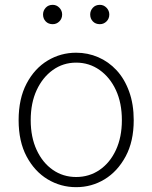

<svg xmlns="http://www.w3.org/2000/svg" viewBox="-20 -761 630 794"><path d="M295 13Q231 13 177 -19.5Q123 -52 90 -114Q57 -176 57 -264Q57 -353 90 -415.5Q123 -478 177 -510.5Q231 -543 295 -543Q343 -543 386 -524.5Q429 -506 462 -470.5Q495 -435 514 -382.5Q533 -330 533 -264Q533 -176 499.5 -114Q466 -52 412.5 -19.5Q359 13 295 13ZM295 -29Q349 -29 392 -58.5Q435 -88 459.5 -141Q484 -194 484 -264Q484 -335 459.5 -388Q435 -441 392 -471.5Q349 -502 295 -502Q241 -502 198.5 -471.5Q156 -441 131.5 -388Q107 -335 107 -264Q107 -194 131.5 -141Q156 -88 198.5 -58.5Q241 -29 295 -29ZM198 -661Q180 -661 169 -672.5Q158 -684 158 -701Q158 -717 169 -729Q180 -741 198 -741Q214 -741 225.5 -729Q237 -717 237 -701Q237 -684 225.5 -672.5Q214 -661 198 -661ZM393 -661Q375 -661 364 -672.5Q353 -684 353 -701Q353 -717 364 -729Q375 -741 393 -741Q409 -741 420.5 -729Q432 -717 432 -701Q432 -684 420.5 -672.5Q409 -661 393 -661Z"/></svg>

Font: Noto Sans TC Thin ExtraLight
Style: Regular
Weight: 250
Version: Version 2.004-H2;hotconv 1.0.118;makeotfexe 2.5.65603